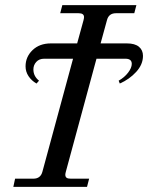

<svg xmlns="http://www.w3.org/2000/svg" viewBox="-20 -732 580 752"><path d="M514.2 -711.9 505.9 -680.2H434.1Q405.8 -680.2 398.9 -652.8L374 -562H477.1Q508.3 -562 524.2 -548.8Q540 -535.6 540 -513.2Q540 -479.5 513.4 -450.4Q486.8 -421.4 449.2 -404.8L444.8 -416Q467.3 -428.7 481.7 -447.5Q496.1 -466.3 496.1 -481.9Q496.1 -502 471.2 -502H357.9L237.8 -59.1Q235.8 -51.3 235.8 -47.9Q235.8 -39.6 240.7 -35.9Q245.6 -32.2 256.8 -32.2H329.1L320.8 0H32.2L39.1 -32.2H110.8Q138.7 -32.2 146 -59.1L266.1 -502H152.8Q133.3 -502 122.1 -489.5Q110.8 -477.1 110.8 -460Q110.8 -433.6 132.8 -416L123 -404.8Q103.5 -416 91.8 -433.6Q80.1 -451.2 80.1 -472.2Q80.1 -509.3 107.4 -535.6Q134.8 -562 179.2 -562H282.2L307.1 -652.8Q309.1 -660.6 309.1 -665Q309.1 -680.2 288.1 -680.2H215.8L224.1 -711.9Z"/></svg>

Font: Flanker Steampunk
Style: Italic
Weight: 400
Italic angle: -12°
Designer: Alexey Kryukov, Leonardo Di Lena
Foundry: Alexey Kryukov, Leonardo Di Lena
Version: 1.210